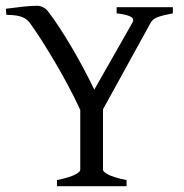

<svg xmlns="http://www.w3.org/2000/svg" viewBox="-20 -640 634 660"><path d="M175.8 0V-21Q220.2 -30.3 238 -39.8Q255.9 -49.3 255.9 -56.2V-262.2Q237.8 -301.8 214.8 -344.7Q191.9 -387.7 168 -428.2Q144 -468.8 121.6 -503.7Q99.1 -538.6 82 -562Q77.6 -567.4 72 -572.3Q66.4 -577.1 57.6 -580.8Q48.8 -584.5 35.6 -586.7Q22.5 -588.9 2 -588.9L0 -609.9Q28.8 -613.8 57.6 -616.9Q86.4 -620.1 106.9 -620.1Q129.4 -620.1 145 -601.1Q163.1 -577.6 184.1 -545.7Q205.1 -513.7 226.1 -478Q247.1 -442.4 267.1 -404.8Q287.1 -367.2 304.2 -332L435.1 -562Q442.4 -574.7 430.4 -582Q418.5 -589.4 380.9 -594.2V-615.2H574.2V-594.2Q540.5 -587.9 522.7 -581.3Q504.9 -574.7 498 -562L334 -264.2V-56.2Q334 -53.2 338.1 -49.1Q342.3 -44.9 351.8 -40Q361.3 -35.2 376.7 -30.3Q392.1 -25.4 415 -21V0Z"/></svg>

Font: Gentium
Style: Regular
Weight: 400
Designer: J. Victor Gaultney
Version: Version 1.03; 2011; OFL 1.1 release